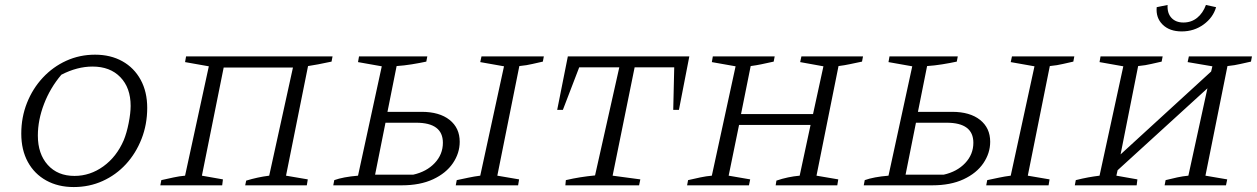

<svg xmlns="http://www.w3.org/2000/svg" viewBox="-20 -749 5080 776"><path d="M278 7Q215 7 167 -19.5Q119 -46 92.5 -94.5Q66 -143 66 -209Q66 -275 89 -333Q112 -391 153 -435Q194 -479 248 -503.5Q302 -528 364 -528Q427 -528 474.5 -501.5Q522 -475 548.5 -426.5Q575 -378 575 -313Q575 -246 552 -187.5Q529 -129 489 -85.5Q449 -42 395 -17.5Q341 7 278 7ZM281 -38Q344 -38 397.5 -76.5Q451 -115 480 -182Q492 -211 500 -251.5Q508 -292 508 -321Q508 -394 466.5 -437Q425 -480 354 -480Q292 -480 228 -447Q183 -394 158 -329Q133 -264 133 -201Q133 -127 173 -82.5Q213 -38 281 -38Z M884 -476 796 -39 881 -24 878 0H628L632 -21Q659 -27 682 -32Q705 -37 728 -39L824 -481L728 -498L732 -521H1324L1320 -500Q1286 -493 1266 -489Q1246 -485 1225 -482L1136 -39L1224 -24L1220 0H971L975 -19Q998 -26 1021 -31Q1044 -36 1068 -39L1164 -476Z M1327 0 1331 -21Q1367 -34 1427 -39L1523 -481L1427 -498L1431 -521H1707L1703 -500Q1675 -494 1644 -489Q1613 -484 1583 -482L1546 -297H1684Q1756 -297 1797 -264.5Q1838 -232 1838 -176Q1838 -130 1810.5 -89.5Q1783 -49 1730.5 -24.5Q1678 0 1604 0ZM1822 0 1826 -21Q1850 -26 1873.5 -31Q1897 -36 1921 -39L2017 -481L1921 -498L1926 -521H2178L2174 -500Q2154 -496 2132 -490.5Q2110 -485 2079 -482L1990 -39L2078 -24L2074 0ZM1496 -43H1650Q1704 -55 1737 -90Q1770 -125 1770 -172Q1770 -253 1662 -253H1538Z M2766 -521 2724 -305H2701L2705 -477H2545L2456 -39L2568 -24L2563 0H2265L2267 -21Q2297 -28 2325.5 -32.5Q2354 -37 2385 -40L2483 -477H2321L2255 -305H2232L2275 -521Z M2757 0 2761 -21Q2787 -27 2810.5 -32Q2834 -37 2857 -39L2953 -481L2857 -498L2861 -521H3111L3107 -500Q3075 -493 3056 -489Q3037 -485 3014 -482L2975 -288H3266L3308 -481L3214 -498L3219 -521H3468L3464 -500Q3435 -494 3414 -489.5Q3393 -485 3369 -482L3280 -39L3368 -24L3364 0H3115L3118 -19Q3141 -27 3165 -32Q3189 -37 3212 -39L3256 -244H2967L2925 -39L3012 -24L3007 0Z M3471 0 3475 -21Q3511 -34 3571 -39L3667 -481L3571 -498L3575 -521H3851L3847 -500Q3819 -494 3788 -489Q3757 -484 3727 -482L3690 -297H3828Q3900 -297 3941 -264.5Q3982 -232 3982 -176Q3982 -130 3954.5 -89.5Q3927 -49 3874.5 -24.5Q3822 0 3748 0ZM3966 0 3970 -21Q3994 -26 4017.5 -31Q4041 -36 4065 -39L4161 -481L4065 -498L4070 -521H4322L4318 -500Q4298 -496 4276 -490.5Q4254 -485 4223 -482L4134 -39L4222 -24L4218 0ZM3640 -43H3794Q3848 -55 3881 -90Q3914 -125 3914 -172Q3914 -253 3806 -253H3682Z M4324 0 4328 -21Q4356 -28 4378 -32Q4400 -36 4424 -39L4520 -481L4424 -498L4428 -521H4679L4675 -500Q4655 -496 4633 -490.5Q4611 -485 4580 -482L4509 -125L4875 -460L4880 -481L4780 -498L4785 -521H5040L5036 -500Q5016 -496 4993.5 -490.5Q4971 -485 4941 -482L4852 -39L4940 -24L4935 0H4687L4691 -21Q4715 -27 4738 -32Q4761 -37 4783 -39L4860 -392L4497 -61L4492 -39L4577 -24L4574 0ZM4756 -622Q4707 -622 4679 -649.5Q4651 -677 4655 -720L4699 -729Q4697 -696 4714.5 -677Q4732 -658 4763 -658Q4795 -658 4818.5 -677Q4842 -696 4854 -729L4895 -720Q4883 -678 4844.5 -650Q4806 -622 4756 -622Z"/></svg>

Font: Piazzolla SC Light
Style: Italic
Weight: 300
Italic angle: -11.3°
Designer: Juan Pablo del Peral
Foundry: Huerta Tipografica
Version: Version 1.330